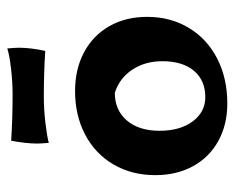

<svg xmlns="http://www.w3.org/2000/svg" viewBox="-80 -570 660 541"><g transform="rotate(-90 250.5 -299.0)"><path d="M28 -192Q28 -258 58 -309.5Q88 -361 142 -389.5Q196 -418 265 -418Q327 -418 374.5 -392.5Q422 -367 448 -321Q474 -275 474 -215Q474 -149 443 -97.5Q412 -46 356.5 -17.5Q301 11 230 11Q170 11 124 -14.5Q78 -40 53 -86Q28 -132 28 -192ZM349 -172Q349 -221 325 -257Q301 -293 260 -306Q211 -306 182 -272Q153 -238 153 -180Q153 -122 179.5 -86.5Q206 -51 248 -51Q295 -51 322 -83Q349 -115 349 -172ZM117 -525Q117 -556 125 -598Q188 -594 254 -594Q291 -594 329 -598.5Q367 -603 385 -609Q387 -587 387 -576Q387 -543 378 -502Q317 -506 249 -506Q213 -506 175 -501.5Q137 -497 119 -492Q117 -514 117 -525Z"/></g></svg>

Font: Mirza
Style: Bold
Weight: 700
Designer: Arabic design by Kourosh Beigpour, Latin design by Eduardo Tunni, engineering by Lasse Fister
Version: Version 1.0010g